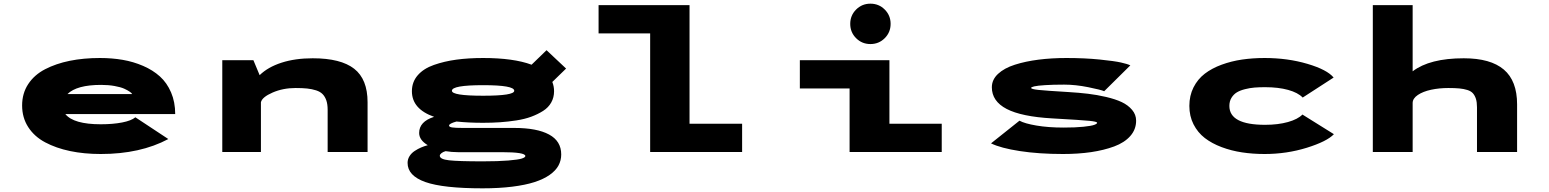

<svg xmlns="http://www.w3.org/2000/svg" viewBox="-20 -828 8440 1046"><path d="M897 -70.5Q744.5 11 529 11Q438 11 361.8 -5Q285.5 -21 226.2 -52.5Q167 -84 133.8 -135.5Q100.5 -187 100.5 -253.5Q100.5 -319.5 133.8 -370Q167 -420.5 226 -451Q285 -481.5 360.2 -496.8Q435.5 -512 524.5 -512Q590 -512 648.2 -502Q706.5 -492 759.8 -469Q813 -446 851.2 -411.5Q889.5 -377 912 -324.5Q934.5 -272 934.5 -206.5H336Q381 -151 529 -151Q595.5 -151 645.5 -160.8Q695.5 -170.5 717.5 -189ZM531 -365.5Q398 -365.5 347.5 -315.5H700Q698 -320.5 687 -328.2Q676 -336 656.8 -344.8Q637.5 -353.5 604 -359.5Q570.5 -365.5 531 -365.5Z M1191 0V-500H1360.5L1394.5 -418.5Q1439.5 -462.5 1513.8 -486.5Q1588 -510.5 1683.5 -510.5Q1836.5 -510.5 1909.5 -453.5Q1982.5 -396.5 1982.5 -271V0H1765V-230Q1765 -260 1757.8 -281Q1750.5 -302 1737.5 -315.2Q1724.5 -328.5 1702 -335.8Q1679.5 -343 1653.5 -345.8Q1627.5 -348.5 1590 -348.5Q1522 -348.5 1465 -323.8Q1408 -299 1401.5 -271V0Z M2612 -159Q2531.5 -159 2467 -166Q2426.5 -155 2426.5 -144Q2426.5 -136.5 2442.5 -133.8Q2458.5 -131 2502.5 -131H2781.5Q2905 -131 2971.2 -95.2Q3037.5 -59.5 3037.5 13.5Q3037.5 46 3022.5 73.8Q3007.5 101.5 2974.5 124.8Q2941.5 148 2892 164Q2842.5 180 2770.8 189Q2699 198 2609 198Q2394.5 198 2297.5 163.8Q2200.5 129.5 2200.5 59.5Q2200.5 39.5 2211 22.8Q2221.5 6 2239 -5.5Q2256.5 -17 2274 -24.5Q2291.5 -32 2310.5 -37Q2263.5 -65 2263.5 -103.5Q2263.5 -166 2345 -191.5Q2224 -234 2224 -331Q2224 -381.5 2255.8 -418Q2287.5 -454.5 2343.8 -474.2Q2400 -494 2466 -503Q2532 -512 2612 -512Q2777.5 -512 2876 -475.5L2957.5 -554.5L3064 -454.5L2989 -381.5Q2998.5 -357.5 2998.5 -331Q2998.5 -297 2983 -269.5Q2967.5 -242 2938.8 -223.8Q2910 -205.5 2874.2 -192.2Q2838.5 -179 2793.2 -172Q2748 -165 2704.5 -162Q2661 -159 2612 -159ZM2612 -306.5Q2781.5 -306.5 2781.5 -333.5Q2781.5 -364 2612 -364Q2442 -364 2442 -333.5Q2442 -306.5 2612 -306.5ZM2376 20.5Q2376 39.5 2425.8 45.2Q2475.5 51 2610.5 51Q2694.5 51 2748.8 46.5Q2803 42 2822.5 35.8Q2842 29.5 2842 22Q2842 1 2713 1H2474Q2441.5 1 2407.5 -4.5Q2393.5 -0.5 2384.8 6.5Q2376 13.5 2376 20.5Z M3736.5 -154H4023V0H3522V-646H3241V-800H3736.5Z M4800 -620Q4768 -588 4722 -588Q4676 -588 4644 -620Q4612 -652 4612 -698Q4612 -744 4644 -776Q4676 -808 4722 -808Q4768 -808 4800 -776Q4832 -744 4832 -698Q4832 -652 4800 -620ZM4825.5 -154H5110.5V0H4608.5V-346H4337.5V-500H4825.5Z M5771 11Q5639.5 11 5535.8 -5Q5432 -21 5379 -47L5534 -170.5Q5562 -155 5626.5 -144Q5691 -133 5775 -133Q5839.5 -133 5882.8 -137.5Q5926 -142 5941.5 -147.8Q5957 -153.5 5957 -159Q5957 -165.5 5914.5 -169.8Q5872 -174 5712.5 -183Q5545 -192.5 5464.2 -234.5Q5383.5 -276.5 5383.5 -352.5Q5383.5 -394 5417.2 -425.5Q5451 -457 5509 -475.5Q5567 -494 5638 -503Q5709 -512 5790 -512Q5889 -512 5970.2 -503.8Q6051.5 -495.5 6087 -487.5Q6122.5 -479.5 6138 -472L5995.5 -331Q5978 -339 5908.5 -353Q5839 -367 5777.5 -367Q5716 -367 5673.8 -364.2Q5631.5 -361.5 5614.5 -357.5Q5597.5 -353.5 5597.5 -349Q5597.5 -342.5 5636.8 -338.2Q5676 -334 5801 -326.5Q5859.5 -323 5907.5 -317.2Q5955.5 -311.5 6006 -299.8Q6056.5 -288 6091 -271.8Q6125.5 -255.5 6147.5 -229.5Q6169.5 -203.5 6169.5 -170.5Q6169.5 -123 6137.8 -87Q6106 -51 6050 -30.2Q5994 -9.5 5924 0.8Q5854 11 5771 11Z M7247 -97Q7209.5 -57.5 7099.8 -23.2Q6990 11 6869.5 11Q6805 11 6746.8 2.2Q6688.5 -6.5 6635.2 -26.5Q6582 -46.5 6543.5 -76.2Q6505 -106 6482.2 -150.8Q6459.5 -195.5 6459.5 -251Q6459.5 -307 6482.2 -352Q6505 -397 6543.5 -426.5Q6582 -456 6635.2 -475.5Q6688.5 -495 6746.5 -503.5Q6804.5 -512 6869.5 -512Q6995 -512 7102.5 -480.2Q7210 -448.5 7245.5 -405.5L7077 -296.5Q7051 -323.5 6997.8 -338.2Q6944.5 -353 6872 -353Q6840.5 -353 6815 -351Q6789.5 -349 6762.8 -342.2Q6736 -335.5 6718.2 -324.8Q6700.5 -314 6689 -295.2Q6677.5 -276.5 6677.5 -251Q6677.5 -148 6872 -148Q6942.5 -148 6996.8 -163.2Q7051 -178.5 7075.5 -204Z M7459 0V-800H7676V-439.5Q7769 -510.5 7954.5 -510.5Q8100.5 -510.5 8172.8 -449Q8245 -387.5 8245 -259.5V0H8026.5V-243.5Q8026.5 -271 8020.8 -289.2Q8015 -307.5 8004.5 -319.5Q7994 -331.5 7974 -337.8Q7954 -344 7930.5 -346.2Q7907 -348.5 7870.5 -348.5Q7820 -348.5 7776.2 -339Q7732.5 -329.5 7704.5 -310.8Q7676.5 -292 7676 -267.5V0Z"/></svg>

Font: League Mono Extended ExtraBold
Style: Regular
Weight: 800
Width: 9
Designer: Tyler Finck
Foundry: The League of Moveable Type / Tyler Finck
Version: Version 2.210